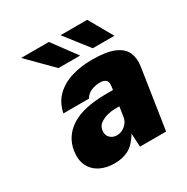

<svg xmlns="http://www.w3.org/2000/svg" viewBox="-166 -866 992 1019"><g transform="rotate(-30 329.5 -356.5)"><path d="M248.5 10Q199.5 10 162 -9Q124.5 -28 106 -64.8Q87.5 -101.5 95 -155Q108 -239 181.8 -285.5Q255.5 -332 395.5 -332H435.5L438.5 -354Q442.5 -379 430 -390.5Q417.5 -402 389.5 -401Q369 -400.5 343.5 -391.5Q318 -382.5 302 -356H145.5Q158 -417 197.2 -454.8Q236.5 -492.5 293.8 -509.8Q351 -527 417.5 -527Q506.5 -527 554 -506.5Q601.5 -486 617 -449.8Q632.5 -413.5 625.5 -366L569.5 0H409.5L405 -82Q373.5 -29.5 337 -9.8Q300.5 10 248.5 10ZM334.5 -113Q349 -113 361.8 -118Q374.5 -123 384.8 -131.8Q395 -140.5 402 -151.5Q409 -162.5 411.5 -175L421.5 -240H390.5Q375 -240 350.2 -234.2Q325.5 -228.5 304.8 -214.5Q284 -200.5 280 -175Q276 -146 292.8 -129.5Q309.5 -113 334.5 -113ZM243 -577.5 98.5 -723H268.5L376 -577.5ZM453.5 -577.5 340 -723H503.5L586 -577.5Z"/></g></svg>

Font: Public Sans Thin Black
Style: Italic
Weight: 900
Italic angle: -8°
Version: Version 2.001